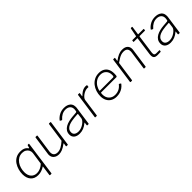

<svg xmlns="http://www.w3.org/2000/svg" viewBox="264 -2063 3580 3580"><g transform="rotate(-45 2054.0 -272.5)"><path d="M406 165Q397 165 398 152L424 -34Q426 -45 424.5 -46Q423 -47 412 -39Q383 -20 341.5 -5Q300 10 251 10Q155 10 103.5 -50Q52 -110 52 -210Q52 -267 68 -325Q84 -383 116.5 -432Q149 -481 200.5 -510.5Q252 -540 323 -540Q378 -540 409.5 -526Q441 -512 456 -495.5Q471 -479 478 -470Q482 -466 485.5 -467Q489 -468 491 -476L502 -518Q504 -526 507.5 -528Q511 -530 520 -530H533Q539 -530 541.5 -527Q544 -524 541 -515L448 156Q447 161 444.5 163Q442 165 437 165H406ZM262 -33Q307 -33 353 -53.5Q399 -74 434 -109L470 -354Q474 -391 458 -424Q442 -457 408.5 -477Q375 -497 329 -497Q274 -497 232 -472.5Q190 -448 161.5 -407Q133 -366 118.5 -316Q104 -266 104 -214Q104 -128 147.5 -80.5Q191 -33 262 -33Z M801 10Q736 10 695.5 -25Q655 -60 655 -118Q655 -123 655 -128.5Q655 -134 656 -140L710 -520Q711 -526 713.5 -528Q716 -530 720 -530H750Q756 -530 758.5 -527Q761 -524 760 -519L709 -159Q708 -152 707.5 -146Q707 -140 707 -134Q707 -82 733.5 -58Q760 -34 808 -34Q858 -34 907.5 -62Q957 -90 1010 -137L1065 -521Q1066 -527 1068.5 -528.5Q1071 -530 1075 -530H1105Q1110 -530 1113 -527Q1116 -524 1115 -519L1043 -9Q1042 -4 1041 -2Q1040 0 1034 0H1005Q1001 0 998 -2.5Q995 -5 996 -9L1005 -69Q1006 -74 1004 -75.5Q1002 -77 997 -73Q929 -23 884 -6.5Q839 10 801 10Z M1544 -68Q1498 -29 1449 -9.5Q1400 10 1346 10Q1274 10 1233.5 -23.5Q1193 -57 1193 -114Q1193 -165 1217 -201Q1241 -237 1281 -259.5Q1321 -282 1370 -294Q1419 -306 1469 -310L1569 -318Q1588 -320 1590 -334L1594 -364Q1595 -370 1595.5 -376Q1596 -382 1596 -388Q1596 -439 1562.5 -468Q1529 -497 1471 -497Q1421 -497 1377.5 -474Q1334 -451 1295 -406Q1292 -403 1289.5 -402.5Q1287 -402 1284 -404L1255 -420Q1253 -422 1252 -425Q1251 -428 1255 -433Q1292 -480 1348 -510Q1404 -540 1475 -540Q1529 -540 1567 -522.5Q1605 -505 1625 -473Q1645 -441 1645 -396Q1645 -389 1644.5 -381.5Q1644 -374 1643 -366L1593 -10Q1592 -3 1590 -1.5Q1588 0 1582 0H1557Q1552 0 1549 -3Q1546 -6 1547 -11L1554 -69Q1554 -80 1544 -68ZM1579 -265Q1580 -273 1578 -276Q1576 -279 1568 -278L1483 -271Q1449 -268 1408 -260.5Q1367 -253 1330 -237.5Q1293 -222 1269.5 -193.5Q1246 -165 1246 -120Q1246 -79 1276 -56.5Q1306 -34 1359 -34Q1396 -34 1432 -47.5Q1468 -61 1497 -82Q1528 -104 1546 -127.5Q1564 -151 1567 -172Z M1769 0Q1764 0 1761 -3.5Q1758 -7 1759 -11L1831 -521Q1832 -527 1833.5 -528.5Q1835 -530 1839 -530H1869Q1874 -530 1876.5 -528Q1879 -526 1878 -520L1868 -456Q1867 -450 1870 -449.5Q1873 -449 1877 -454Q1909 -486 1937.5 -505Q1966 -524 1992.5 -532Q2019 -540 2045 -540Q2065 -540 2073 -537Q2081 -534 2080 -529L2075 -495Q2075 -492 2074.5 -491Q2074 -490 2072 -490Q2066 -490 2058 -490.5Q2050 -491 2038 -491Q2015 -491 1985 -480Q1955 -469 1927.5 -450Q1900 -431 1880.5 -407.5Q1861 -384 1858 -359L1809 -9Q1808 -4 1806 -2Q1804 0 1799 0H1769Z M2321 10Q2256 10 2208 -17.5Q2160 -45 2134 -95Q2108 -145 2108 -212Q2108 -274 2127 -332.5Q2146 -391 2182.5 -437.5Q2219 -484 2272.5 -512Q2326 -540 2394 -540Q2456 -540 2501 -515Q2546 -490 2569.5 -443.5Q2593 -397 2593 -329Q2593 -315 2592 -300.5Q2591 -286 2589 -270Q2588 -263 2583 -257.5Q2578 -252 2570 -252H2170Q2164 -252 2161 -244.5Q2158 -237 2158 -207Q2158 -128 2204.5 -81Q2251 -34 2324 -34Q2383 -34 2429 -57.5Q2475 -81 2509 -126Q2513 -130 2515.5 -129.5Q2518 -129 2521 -127L2546 -111Q2552 -107 2548 -99Q2519 -62 2484 -38Q2449 -14 2408.5 -2Q2368 10 2321 10ZM2523 -292Q2534 -292 2540 -300Q2546 -308 2546 -340Q2546 -411 2503.5 -454Q2461 -497 2391 -497Q2328 -497 2280.5 -466.5Q2233 -436 2204 -388.5Q2175 -341 2169 -292Z M2698 0Q2693 0 2690 -3.5Q2687 -7 2688 -11L2760 -521Q2761 -527 2762.5 -528.5Q2764 -530 2768 -530H2799Q2804 -530 2806 -528Q2808 -526 2807 -521L2798 -460Q2797 -450 2805 -456Q2857 -496 2905.5 -518Q2954 -540 3008 -540Q3080 -540 3116.5 -506Q3153 -472 3153 -417Q3153 -411 3152.5 -404.5Q3152 -398 3151 -391L3097 -10Q3096 -4 3094 -2Q3092 0 3087 0H3056Q3052 0 3049 -3.5Q3046 -7 3047 -11L3099 -376Q3100 -384 3100.5 -391.5Q3101 -399 3101 -405Q3101 -449 3076.5 -472.5Q3052 -496 2999 -496Q2964 -496 2933.5 -485.5Q2903 -475 2870 -455Q2837 -435 2794 -405L2738 -9Q2737 -4 2735 -2Q2733 0 2727 0H2698Z M3408 0Q3356 0 3333.5 -20Q3311 -40 3311 -83Q3311 -92 3311.5 -102Q3312 -112 3313 -121L3363 -482Q3364 -487 3363 -488Q3362 -489 3358 -489H3267Q3261 -489 3261 -497L3265 -525Q3266 -528 3267 -529Q3268 -530 3271 -530H3363Q3366 -530 3369 -532.5Q3372 -535 3372 -539L3404 -701Q3405 -710 3415 -710H3437Q3442 -710 3444 -707Q3446 -704 3445 -697L3422 -537Q3421 -532 3422 -531Q3423 -530 3427 -530H3563Q3566 -530 3568.5 -528Q3571 -526 3570 -522L3566 -494Q3565 -491 3564.5 -490Q3564 -489 3559 -489H3423Q3415 -489 3413 -480L3364 -127Q3363 -117 3362 -109.5Q3361 -102 3361 -94Q3361 -61 3374.5 -51Q3388 -41 3414 -41H3490Q3495 -41 3497 -39Q3499 -37 3499 -32L3495 -11Q3494 -6 3489 -3Q3481 -2 3464.5 -1.5Q3448 -1 3431.5 -0.5Q3415 0 3408 0Z M3945 -68Q3899 -29 3850 -9.5Q3801 10 3747 10Q3675 10 3634.5 -23.5Q3594 -57 3594 -114Q3594 -165 3618 -201Q3642 -237 3682 -259.5Q3722 -282 3771 -294Q3820 -306 3870 -310L3970 -318Q3989 -320 3991 -334L3995 -364Q3996 -370 3996.5 -376Q3997 -382 3997 -388Q3997 -439 3963.5 -468Q3930 -497 3872 -497Q3822 -497 3778.5 -474Q3735 -451 3696 -406Q3693 -403 3690.5 -402.5Q3688 -402 3685 -404L3656 -420Q3654 -422 3653 -425Q3652 -428 3656 -433Q3693 -480 3749 -510Q3805 -540 3876 -540Q3930 -540 3968 -522.5Q4006 -505 4026 -473Q4046 -441 4046 -396Q4046 -389 4045.5 -381.5Q4045 -374 4044 -366L3994 -10Q3993 -3 3991 -1.5Q3989 0 3983 0H3958Q3953 0 3950 -3Q3947 -6 3948 -11L3955 -69Q3955 -80 3945 -68ZM3980 -265Q3981 -273 3979 -276Q3977 -279 3969 -278L3884 -271Q3850 -268 3809 -260.5Q3768 -253 3731 -237.5Q3694 -222 3670.5 -193.5Q3647 -165 3647 -120Q3647 -79 3677 -56.5Q3707 -34 3760 -34Q3797 -34 3833 -47.5Q3869 -61 3898 -82Q3929 -104 3947 -127.5Q3965 -151 3968 -172Z"/></g></svg>

Font: Libre Franklin ExtraLight
Style: Italic
Weight: 250
Italic angle: -8°
Designer: Pablo Impallari, Rodrigo Fuenzalida, Nhung Nguyen
Foundry: Impallari Type
Version: Version 3.000